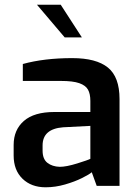

<svg xmlns="http://www.w3.org/2000/svg" viewBox="-20 -790 588 816"><path d="M38 -129V-174Q38 -238 81.5 -276Q125 -314 211 -314H364V-361Q364 -391 354 -409Q344 -427 317 -436.5Q290 -446 239 -446H77V-518Q168 -543 287 -543Q389 -543 438.5 -503Q488 -463 488 -369V0H391L370 -58Q360 -49 329 -33.5Q298 -18 256.5 -6Q215 6 174 6Q113 6 75.5 -30.5Q38 -67 38 -129ZM364 -115V-255L248 -249Q161 -242 161 -172V-150Q161 -114 181.5 -98Q202 -82 234 -81Q262 -81 308.5 -95.5Q355 -110 364 -115ZM137 -770H238L328 -631H255Z"/></svg>

Font: Exo SemiBold
Style: Regular
Weight: 600
Designer: Natanael Gama
Foundry: Natanael Gama
Version: Version 1.500